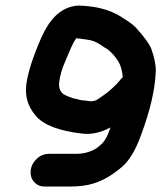

<svg xmlns="http://www.w3.org/2000/svg" viewBox="-20 -667 587 699"><path d="M427 -386 421 -380C398 -351 369 -327 335 -305C330 -302 325 -300 319 -299C313 -298 309 -298 305 -299C301 -300 295 -300 288 -301C281 -302 274 -302 268 -304C262 -306 255 -308 247 -309C223 -317 209 -324 206 -329C197 -338 193 -352 196 -371C199 -394 206 -417 216 -440C226 -463 233 -481 239 -494C245 -507 251 -519 258 -528C265 -527 278 -525 295 -523C312 -521 328 -516 343 -506C358 -496 368 -489 374 -486C390 -472 402 -458 411 -443C420 -428 425 -409 427 -386ZM382 -203V-202C382 -202 379 -195 375 -184C371 -173 366 -164 361 -156C356 -148 346 -138 331 -127C310 -114 285 -107 256 -107H159C143 -107 128 -102 115 -90C102 -78 94 -64 92 -48C90 -32 93 -18 103 -6C113 6 126 12 142 12H239C253 12 268 11 283 9C332 3 379 -20 426 -61C451 -83 474 -121 493 -174C527 -265 545 -343 547 -407C548 -428 543 -454 532 -486C526 -504 507 -531 475 -566C467 -575 451 -587 430 -600C395 -624 353 -639 304 -644C297 -645 290 -645 281 -646C272 -647 262 -647 250 -645C199 -636 160 -597 130 -529C100 -461 82 -404 76 -361C70 -318 81 -280 109 -247C136 -213 192 -191 276 -181C311 -176 347 -184 382 -203Z"/></svg>

Font: AppleStorm
Style: XbdIta
Weight: 800
Foundry: Cannot Into Space Fonts
Version: Version 1.01